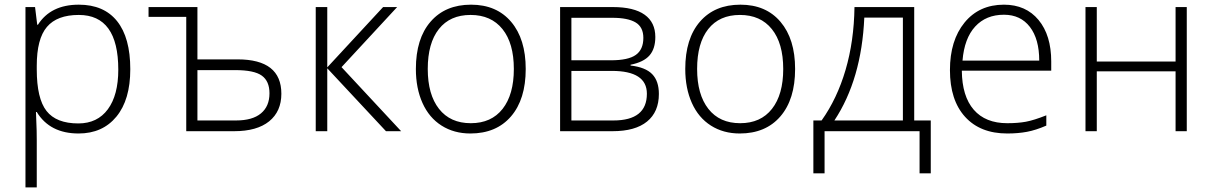

<svg xmlns="http://www.w3.org/2000/svg" viewBox="-20 -561 5184 821"><path d="M315.9 9.8Q193.4 9.8 137.2 -82H133.8L135.3 -41Q137.2 -4.9 137.2 38.1V240.2H88.9V-530.8H129.9L139.2 -455.1H142.1Q196.8 -541 316.9 -541Q424.3 -541 480.7 -470.5Q537.1 -399.9 537.1 -265.1Q537.1 -134.3 477.8 -62.3Q418.5 9.8 315.9 9.8ZM314.9 -33.2Q396.5 -33.2 441.2 -93.8Q485.8 -154.3 485.8 -263.2Q485.8 -497.1 316.9 -497.1Q224.1 -497.1 180.7 -446Q137.2 -395 137.2 -279.8V-264.2Q137.2 -139.6 179 -86.4Q220.7 -33.2 314.9 -33.2Z M824.2 -307.1H996.1Q1183.1 -307.1 1183.1 -160.2Q1183.1 -84.5 1130.9 -42.2Q1078.6 0 981.4 0H776.4V-488.8H615.2V-530.8H824.2ZM824.2 -261.2V-45.9H989.3Q1059.6 -45.9 1095.9 -76.2Q1132.3 -106.4 1132.3 -162.1Q1132.3 -213.9 1099.6 -237.5Q1066.9 -261.2 986.3 -261.2Z M1618.2 -530.8H1678.2L1440.4 -273.9L1695.3 0H1630.4L1379.4 -269V0H1330.1V-530.8H1379.4V-272.9Z M2228 -266.1Q2228 -136.2 2165 -63.2Q2102.1 9.8 1991.2 9.8Q1921.4 9.8 1868.2 -23.9Q1814.9 -57.6 1786.6 -120.6Q1758.3 -183.6 1758.3 -266.1Q1758.3 -396 1821.3 -468.5Q1884.3 -541 1994.1 -541Q2103.5 -541 2165.8 -467.5Q2228 -394 2228 -266.1ZM1809.1 -266.1Q1809.1 -156.7 1857.2 -95.5Q1905.3 -34.2 1993.2 -34.2Q2081.1 -34.2 2129.2 -95.5Q2177.2 -156.7 2177.2 -266.1Q2177.2 -376 2128.7 -436.5Q2080.1 -497.1 1992.2 -497.1Q1904.3 -497.1 1856.7 -436.8Q1809.1 -376.5 1809.1 -266.1Z M2782.2 -402.8Q2782.2 -352.5 2757.3 -324Q2732.4 -295.4 2676.3 -284.2V-280.8Q2740.2 -273.4 2768.8 -243.9Q2797.4 -214.4 2797.4 -159.2Q2797.4 -82.5 2746.8 -41.3Q2696.3 0 2599.1 0H2375V-530.8H2600.1Q2690.9 -530.8 2736.6 -498Q2782.2 -465.3 2782.2 -402.8ZM2746.1 -160.2Q2746.1 -257.8 2596.2 -257.8H2423.3V-45.9H2603Q2746.1 -45.9 2746.1 -160.2ZM2731 -398.9Q2731 -445.3 2697.8 -465.1Q2664.6 -484.9 2598.1 -484.9H2423.3V-303.2H2592.3Q2666.5 -303.2 2698.7 -326.2Q2731 -349.1 2731 -398.9Z M3379.9 -266.1Q3379.9 -136.2 3316.9 -63.2Q3253.9 9.8 3143.1 9.8Q3073.2 9.8 3020 -23.9Q2966.8 -57.6 2938.5 -120.6Q2910.2 -183.6 2910.2 -266.1Q2910.2 -396 2973.1 -468.5Q3036.1 -541 3146 -541Q3255.4 -541 3317.6 -467.5Q3379.9 -394 3379.9 -266.1ZM2960.9 -266.1Q2960.9 -156.7 3009 -95.5Q3057.1 -34.2 3145 -34.2Q3232.9 -34.2 3281 -95.5Q3329.1 -156.7 3329.1 -266.1Q3329.1 -376 3280.5 -436.5Q3231.9 -497.1 3144 -497.1Q3056.2 -497.1 3008.5 -436.8Q2960.9 -376.5 2960.9 -266.1Z M3960 180.2H3912.1V0H3505.9V180.2H3458V-45.9H3493.2Q3559.6 -139.2 3595.7 -262.2Q3631.8 -385.3 3633.8 -530.8H3889.2V-45.9H3960ZM3840.8 -45.9V-485.8H3675.8Q3664.1 -221.7 3547.9 -45.9Z M4287.1 9.8Q4171.4 9.8 4106.7 -61.5Q4042 -132.8 4042 -261.2Q4042 -388.2 4104.5 -464.6Q4167 -541 4272.9 -541Q4366.7 -541 4420.9 -475.6Q4475.1 -410.2 4475.1 -297.9V-258.8H4092.8Q4093.8 -149.4 4143.8 -91.8Q4193.8 -34.2 4287.1 -34.2Q4332.5 -34.2 4366.9 -40.5Q4401.4 -46.9 4454.1 -67.9V-23.9Q4409.2 -4.4 4371.1 2.7Q4333 9.8 4287.1 9.8ZM4272.9 -498Q4196.3 -498 4149.9 -447.5Q4103.5 -397 4095.7 -301.8H4423.8Q4423.8 -394 4383.8 -446Q4343.8 -498 4272.9 -498Z M4669.9 -530.8V-297.9H5006.8V-530.8H5054.7V0H5006.8V-255.9H4669.9V0H4621.6V-530.8Z"/></svg>

Font: Zoram GWebM Light
Style: Regular
Weight: 300
Foundry: Ascender Corporation
Version: Version 1.000